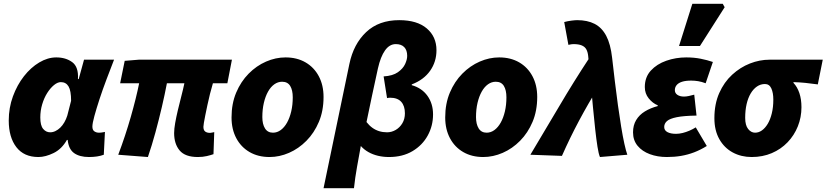

<svg xmlns="http://www.w3.org/2000/svg" viewBox="-20 -814 4348 1010"><path d="M182 12Q106 12 66 -40Q26 -92 26 -180Q26 -247 48 -307Q70 -367 106 -413Q142 -459 186.5 -485.5Q231 -512 276 -512Q326 -512 360 -487Q394 -462 390 -398H394L422 -500H580Q561 -451 540.5 -397Q520 -343 503.5 -292.5Q487 -242 476.5 -203.5Q466 -165 466 -148Q466 -130 476.5 -123Q487 -116 500 -116Q511 -116 518 -117.5Q525 -119 532 -120L526 0Q510 6 490.5 9Q471 12 448 12Q399 12 370 -8.5Q341 -29 336 -78Q336 -78 336 -78Q336 -78 336 -78H332Q305 -30 262 -9Q219 12 182 12ZM244 -118Q258 -118 271.5 -124.5Q285 -131 297 -142.5Q309 -154 318.5 -170.5Q328 -187 334 -206L354 -284Q354 -337 340.5 -359.5Q327 -382 300 -382Q283 -382 264 -366.5Q245 -351 228.5 -325Q212 -299 202 -265.5Q192 -232 192 -196Q192 -154 207 -136Q222 -118 244 -118Z M1021 12Q954 12 925 -22.5Q896 -57 896 -114Q896 -136 901.5 -167Q907 -198 915.5 -234Q924 -270 933.5 -306.5Q943 -343 950 -376H858Q847 -318 831.5 -251.5Q816 -185 797.5 -117Q779 -49 758 12L602 0Q640 -101 668 -199Q696 -297 712 -376H612L636 -494L710 -500H1200L1176 -376H1100Q1092 -349 1084.5 -319.5Q1077 -290 1071 -261Q1065 -232 1060 -208Q1055 -184 1052.5 -168Q1050 -152 1050 -147Q1050 -129 1059.5 -122Q1069 -115 1085 -115Q1090 -115 1095 -116.5Q1100 -118 1107 -119L1103 -3Q1089 2 1068 7Q1047 12 1021 12Z M1398 12Q1338 12 1293 -14Q1248 -40 1223 -87Q1198 -134 1198 -196Q1198 -269 1222.5 -327Q1247 -385 1288 -426.5Q1329 -468 1379.5 -490Q1430 -512 1482 -512Q1542 -512 1587 -486Q1632 -460 1657 -413Q1682 -366 1682 -304Q1682 -231 1657.5 -173Q1633 -115 1592 -73.5Q1551 -32 1500.5 -10Q1450 12 1398 12ZM1416 -116Q1438 -116 1457 -130Q1476 -144 1490 -169Q1504 -194 1512 -228Q1520 -262 1520 -302Q1520 -340 1506.5 -362Q1493 -384 1464 -384Q1442 -384 1423 -370.5Q1404 -357 1390 -332Q1376 -307 1368 -273Q1360 -239 1360 -198Q1360 -161 1374 -138.5Q1388 -116 1416 -116Z M1682 176 1818 -478Q1840 -583 1906.5 -645.5Q1973 -708 2080 -708Q2174 -708 2225 -664.5Q2276 -621 2276 -550Q2276 -489 2242.5 -441.5Q2209 -394 2146 -370V-366Q2199 -351 2228.5 -310Q2258 -269 2258 -212Q2258 -152 2230 -101Q2202 -50 2150 -19Q2098 12 2026 12Q1996 12 1968.5 5.5Q1941 -1 1918 -14Q1895 -27 1878 -46Q1868 9 1858 64.5Q1848 120 1842 176ZM2016 -118Q2040 -118 2061.5 -130.5Q2083 -143 2096.5 -165.5Q2110 -188 2110 -218Q2110 -257 2090.5 -278.5Q2071 -300 2032 -300Q2028 -300 2024.5 -299.5Q2021 -299 2016 -298L1998 -412Q2046 -415 2073 -434Q2100 -453 2111 -477Q2122 -501 2122 -520Q2122 -550 2106.5 -566Q2091 -582 2062 -582Q2029 -582 2005.5 -549Q1982 -516 1968 -454Q1952 -382 1937.5 -313Q1923 -244 1908 -172Q1922 -154 1938.5 -142Q1955 -130 1974.5 -124Q1994 -118 2016 -118Z M2522 12Q2462 12 2417 -14Q2372 -40 2347 -87Q2322 -134 2322 -196Q2322 -269 2346.5 -327Q2371 -385 2412 -426.5Q2453 -468 2503.5 -490Q2554 -512 2606 -512Q2666 -512 2711 -486Q2756 -460 2781 -413Q2806 -366 2806 -304Q2806 -231 2781.5 -173Q2757 -115 2716 -73.5Q2675 -32 2624.5 -10Q2574 12 2522 12ZM2540 -116Q2562 -116 2581 -130Q2600 -144 2614 -169Q2628 -194 2636 -228Q2644 -262 2644 -302Q2644 -340 2630.5 -362Q2617 -384 2588 -384Q2566 -384 2547 -370.5Q2528 -357 2514 -332Q2500 -307 2492 -273Q2484 -239 2484 -198Q2484 -161 2498 -138.5Q2512 -116 2540 -116Z M3136 12Q3129 -4 3123 -42Q3117 -80 3111 -134Q3105 -188 3099 -252.5Q3093 -317 3087 -385.5Q3081 -454 3074 -520Q3072 -540 3064.5 -554Q3057 -568 3040.5 -575Q3024 -582 2996 -582Q2990 -582 2985 -581Q2980 -580 2970 -578L2948 -698Q2966 -703 2986 -705.5Q3006 -708 3016 -708Q3070 -708 3108 -688.5Q3146 -669 3169 -625.5Q3192 -582 3200 -510Q3207 -449 3214.5 -385.5Q3222 -322 3230.5 -261Q3239 -200 3247.5 -148Q3256 -96 3264.5 -57.5Q3273 -19 3280 0ZM2770 0Q2847 -128 2922 -255.5Q2997 -383 3078 -506L3128 -356Q3074 -269 3026 -179Q2978 -89 2936 6Z M3488 12Q3439 12 3398.5 -3Q3358 -18 3334 -47Q3310 -76 3310 -118Q3310 -155 3326.5 -182.5Q3343 -210 3372.5 -228Q3402 -246 3440 -256V-260Q3413 -271 3392.5 -296.5Q3372 -322 3372 -356Q3372 -408 3403.5 -442.5Q3435 -477 3485 -494.5Q3535 -512 3590 -512Q3631 -512 3666 -505Q3701 -498 3730 -488L3692 -376Q3671 -384 3652.5 -387Q3634 -390 3616 -390Q3587 -390 3568 -384Q3549 -378 3539.5 -366.5Q3530 -355 3530 -340Q3530 -324 3543.5 -315Q3557 -306 3578 -306Q3590 -306 3603.5 -309Q3617 -312 3632 -316L3644 -206Q3577 -205 3540 -197.5Q3503 -190 3488.5 -177Q3474 -164 3474 -146Q3474 -128 3491 -119Q3508 -110 3536 -110Q3553 -110 3571 -114.5Q3589 -119 3606.5 -126.5Q3624 -134 3640 -144L3698 -46Q3664 -25 3631 -12.5Q3598 0 3563 6Q3528 12 3488 12ZM3552 -572 3622 -794H3782L3792 -776L3662 -572Z M3934 12Q3879 12 3834.5 -12Q3790 -36 3764 -82Q3738 -128 3738 -192Q3738 -267 3763.5 -324.5Q3789 -382 3831.5 -421Q3874 -460 3925 -480Q3976 -500 4028 -500H4308L4282 -370Q4246 -375 4216.5 -378Q4187 -381 4154 -382V-378Q4174 -357 4185 -324.5Q4196 -292 4196 -250Q4196 -197 4177 -149.5Q4158 -102 4123 -65.5Q4088 -29 4040 -8.5Q3992 12 3934 12ZM3952 -116Q3971 -116 3988 -128Q4005 -140 4018.5 -162.5Q4032 -185 4040 -217.5Q4048 -250 4048 -290Q4048 -326 4037.5 -349Q4027 -372 4004 -372Q3981 -372 3962 -359Q3943 -346 3929 -322.5Q3915 -299 3907.5 -266.5Q3900 -234 3900 -194Q3900 -155 3915.5 -135.5Q3931 -116 3952 -116Z"/></svg>

Font: Source Sans 3 Black
Style: Italic
Weight: 900
Italic angle: -11°
Designer: Paul D. Hunt
Foundry: Adobe
Version: Version 3.052;hotconv 1.1.0;makeotfexe 2.6.0